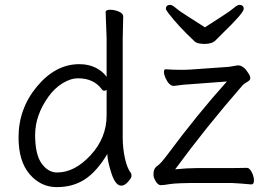

<svg xmlns="http://www.w3.org/2000/svg" viewBox="-20 -749 1077 787"><path d="M820 -637Q855 -660 889 -681.5Q923 -703 938 -716Q953 -729 961 -729Q979 -729 979 -712.5Q979 -696 892 -612L864 -584Q849 -569 819.5 -569Q790 -569 779 -578Q709 -644 672 -693Q660 -708 660 -713Q660 -729 678 -729Q686 -729 701 -716Q716 -703 750.5 -681.5Q785 -660 820 -637ZM863 -60Q975 -60 991 -61H992Q1003 -61 1012 -43Q1021 -25 1021 -9Q1021 7 1010 7Q969 3 929 1H794Q704 1 677 5.5Q650 10 639 10Q628 10 618.5 -5.5Q609 -21 609 -33.5Q609 -46 612.5 -54.5Q616 -63 627.5 -71Q639 -79 664 -112Q787 -278 910 -415L763 -404Q736 -403 694 -397H692Q673 -397 658 -430Q652 -444 652 -454.5Q652 -465 659 -465H661Q687 -463 708 -463H740Q752 -463 762 -464L918 -475L954 -481H958Q980 -479 998 -449Q1006 -437 1006 -428.5Q1006 -420 993 -413Q980 -406 974 -399Q824 -227 698 -55Q748 -60 786 -60ZM485 -681 483 -592V-185Q483 -142 492 -100.5Q501 -59 517 -39Q519 -35 519 -27.5Q519 -20 505 -4Q491 12 477 12Q453 12 436.5 -39.5Q420 -91 420 -118Q377 -46 328 -14Q279 18 213 18Q147 18 101.5 -35Q56 -88 56 -186Q56 -304 132 -395Q208 -486 305 -486Q343 -486 372 -471.5Q401 -457 417 -434V-593L413 -699Q413 -709 431 -709Q449 -709 467 -701.5Q485 -694 485 -681ZM417 -381Q413 -377 407.5 -377Q402 -377 398 -382Q365 -428 300 -428Q269 -428 236 -407.5Q203 -387 178 -352Q124 -276 124 -196Q124 -116 150.5 -79Q177 -42 214 -42Q286 -42 351.5 -113Q417 -184 417 -276Z"/></svg>

Font: Moon Stars Kai T
Style: Regular
Weight: 400
Designer: GuiWonder
Version: Version 1.101